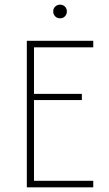

<svg xmlns="http://www.w3.org/2000/svg" viewBox="-20 -799 464 819"><path d="M94.4 0V-625H377.8V-597.2H125V-398.6H329.2V-372.2H125V-27.8H377.8V0ZM236.1 -720.8Q227.8 -720.8 221.2 -724.7Q214.6 -728.5 210.8 -735.1Q206.9 -741.7 206.9 -750Q206.9 -759 210.8 -765.3Q214.6 -771.5 221.2 -775.3Q227.8 -779.2 236.1 -779.2Q245.1 -779.2 251.4 -775.3Q257.6 -771.5 261.5 -765.3Q265.3 -759 265.3 -750Q265.3 -741.7 261.5 -735.1Q257.6 -728.5 251.4 -724.7Q245.1 -720.8 236.1 -720.8Z"/></svg>

Font: Afacad Flux Thin
Style: Regular
Weight: 250
Designer: Kristian Moeller
Foundry: Dicotype
Version: Version 1.100